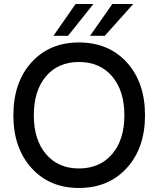

<svg xmlns="http://www.w3.org/2000/svg" viewBox="-20 -921 788 954"><path d="M372 13Q226 13 136.2 -86.5Q46.5 -186 46.5 -348Q46.5 -511.5 136.2 -610.8Q226 -710 372 -710Q520 -710 610.2 -610.8Q700.5 -511.5 700.5 -348Q700.5 -185.5 610 -86.2Q519.5 13 372 13ZM148 -348Q148 -226 208.8 -155Q269.5 -84 372 -84Q476 -84 537 -155.2Q598 -226.5 598 -348Q598 -470 537.2 -541.5Q476.5 -613 372 -613Q269 -613 208.5 -541.8Q148 -470.5 148 -348ZM245.5 -743 355.5 -901H444L318 -743ZM427.5 -743 538 -901H642L500.5 -743Z"/></svg>

Font: HK Grotesk Medium
Style: Regular
Weight: 500
Designer: Alfredo Marco Pradil
Foundry: Hanken Design Co.
Version: Version 3.001;FEAKit 1.0